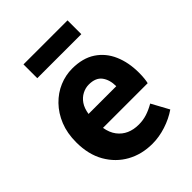

<svg xmlns="http://www.w3.org/2000/svg" viewBox="-223 -899 1033 1033"><g transform="rotate(-45 294.0 -382.5)"><path d="M327 14Q246 14 182 -21.5Q118 -57 80 -123Q42 -189 42 -282Q42 -351 64 -405.5Q86 -460 124 -499Q162 -538 209.5 -558Q257 -578 307 -578Q387 -578 440 -543Q493 -508 519.5 -447Q546 -386 546 -308Q546 -285 544 -265.5Q542 -246 539 -235H199Q206 -193 227 -165.5Q248 -138 278.5 -124.5Q309 -111 348 -111Q381 -111 410.5 -120.5Q440 -130 471 -148L525 -49Q483 -20 430.5 -3Q378 14 327 14ZM197 -343H408Q408 -392 385 -423Q362 -454 310 -454Q284 -454 260 -441.5Q236 -429 219.5 -405Q203 -381 197 -343ZM138 -674V-779H473V-674Z"/></g></svg>

Font: Noto Sans TC ExtraBold
Style: Regular
Weight: 800
Designer: Ryoko NISHIZUKA  (kana, bopomofo & ideographs); Paul D. Hunt (Latin, Greek & Cyrillic); Sandoll Communications , Soo-you
Foundry: Adobe
Version: Version 2.004-H2;hotconv 1.0.118;makeotfexe 2.5.65603